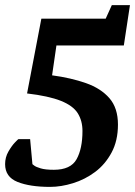

<svg xmlns="http://www.w3.org/2000/svg" viewBox="-43 -721 529 752"><path d="M153 11Q74 11 25.5 -8.5Q-23 -28 -23 -78Q-23 -105 -10 -127.5Q3 -150 15.5 -163Q28 -176 29 -176H75L84 -78Q84 -78 91 -72.5Q98 -67 116.5 -61.5Q135 -56 168 -56Q234 -56 257 -97.5Q280 -139 280 -208Q280 -248 261.5 -277.5Q243 -307 195.5 -326Q148 -345 63 -355L119 -648H371L395 -701H466L442 -543H178L161 -426Q235 -416 293.5 -395.5Q352 -375 385.5 -336.5Q419 -298 419 -233Q419 -170 394 -123.5Q369 -77 329.5 -47.5Q290 -18 243 -3.5Q196 11 153 11Z"/></svg>

Font: Faustina VF Beta
Style: Italic
Weight: 400
Italic angle: -8°
Designer: Alfonso Garcia
Foundry: Omnibus-Type
Version: Version 1.006